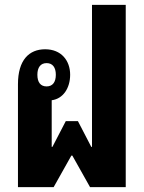

<svg xmlns="http://www.w3.org/2000/svg" viewBox="-20 -771 594 791"><path d="M54 -424V0H201L274 -130H278L351 0H498V-751H359V-166H356L301 -272H251L196 -166H193V-358C240 -364 269 -408 269 -463C269 -522 232 -568 166 -568C100 -568 54 -524 54 -424ZM172 -415C147 -415 134 -432 134 -463C134 -493 147 -511 172 -511C197 -511 210 -493 210 -463C210 -433 197 -415 172 -415Z"/></svg>

Font: Noto Sans Thai Looped ExtraCondensed ExtraBold
Style: Regular
Weight: 800
Width: 2
Designer: Sasikarn Vongin, Ben Mitchell
Foundry: The Fontpad Ltd
Version: Version 1.001